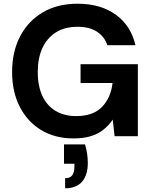

<svg xmlns="http://www.w3.org/2000/svg" viewBox="-20 -732 817 1032"><path d="M375 12Q276 12 202 -32.5Q128 -77 86.5 -157.5Q45 -238 45 -345Q45 -453 87.5 -535.5Q130 -618 209 -665Q288 -712 397 -712Q521 -712 602.5 -653Q684 -594 708 -489H557Q542 -535 501.5 -561.5Q461 -588 397 -588Q328 -588 280.5 -558Q233 -528 208 -474Q183 -420 183 -345Q183 -269 208 -216Q233 -163 279.5 -135.5Q326 -108 389 -108Q481 -108 528.5 -157.5Q576 -207 585 -286H413V-387H721V0H596L586 -89Q563 -56 534 -33.5Q505 -11 466 0.5Q427 12 375 12ZM330 280V226Q356 226 368 210.5Q380 195 380 163V148H324V44H437Q445 71 448.5 96Q452 121 452 144Q452 208 421.5 244Q391 280 330 280Z"/></svg>

Font: DM Sans 16pt
Style: Bold
Weight: 700
Version: Version 4.004;gftools[0.9.30]